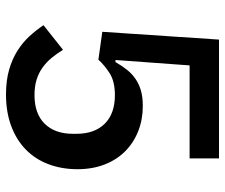

<svg xmlns="http://www.w3.org/2000/svg" viewBox="-75 -663 750 640"><g transform="rotate(90 300.0 -343.0)"><path d="M508 -600H198L180 -353H187Q199 -374 212 -390.5Q225 -407 242 -419Q259 -431 281 -437.5Q303 -444 333 -444Q378 -444 416.5 -429Q455 -414 483.5 -386Q512 -358 528 -317.5Q544 -277 544 -226Q544 -174 527.5 -130Q511 -86 479 -54.5Q447 -23 400.5 -5.5Q354 12 295 12Q248 12 212 1.5Q176 -9 148.5 -26.5Q121 -44 100.5 -66.5Q80 -89 64 -113L146 -178Q159 -157 173 -140Q187 -123 205 -110Q223 -97 245.5 -90Q268 -83 297 -83Q359 -83 392.5 -117Q426 -151 426 -211V-223Q426 -283 392.5 -317Q359 -351 297 -351Q252 -351 225 -334Q198 -317 179 -296L86 -309L112 -698H508Z"/></g></svg>

Font: IBM Plex Sans Arabic Medium
Style: Regular
Weight: 500
Designer: Mike Abbink, Paul van der Laan, Pieter van Rosmalen, Wael Morcos, Khajak Apelian
Foundry: Bold Monday
Version: Version 1.1